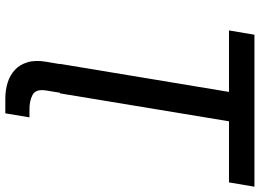

<svg xmlns="http://www.w3.org/2000/svg" viewBox="-147 -621 972 718"><g transform="rotate(90 339.0 -262.0)"><path d="M326.7 0 318.4 51.3Q312 90.3 335 102.3Q357.9 114.3 390.6 113.8H418.9L403.8 204.1H348.6Q317.4 204.1 289.6 195.6Q261.7 187 241.7 168.7Q221.7 150.4 212.9 121.3Q204.1 92.3 210.9 51.8L219.7 0ZM93.8 -632.3 109.9 -727.5H678.2L662.1 -632.3H433.6L329.1 0H218.8L323.7 -632.3Z"/></g></svg>

Font: Inter 24pt Medium
Style: Italic
Weight: 500
Italic angle: -9.3988°
Designer: Rasmus Andersson
Foundry: rsms
Version: Version 4.001;git-66647c0bb